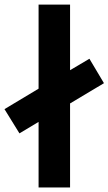

<svg xmlns="http://www.w3.org/2000/svg" viewBox="-97 -832 481 852"><path d="M213.9 -373V0H74.2V-291L-10.7 -240.2L-77.1 -347.7L74.2 -438.5V-811.5H213.9V-520.5L299.8 -571.3L364.3 -462.9Z"/></svg>

Font: Gothic A1 ExtraBold
Style: Regular
Weight: 800
Designer: HanYang I&C Co.,Ltd.
Foundry: HanYang I&C Co.,Ltd.
Version: Version 2.50